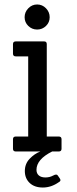

<svg xmlns="http://www.w3.org/2000/svg" viewBox="-20 -677 342 858"><path d="M213 0Q143 35 143 82Q143 98 153.5 107Q164 116 183 116Q202 116 217.5 107.5Q233 99 238 107L247 120Q255 131 243 137Q209 161 171.5 161Q134 161 112.5 140.5Q91 120 91 87.5Q91 55 112.5 32.5Q134 10 160 0H51Q38 0 38 -12V-55Q38 -67 51 -67H106V-425H51Q38 -425 38 -437V-480Q38 -492 51 -492H177Q189 -492 189 -480V-67H242Q255 -67 255 -55V-12Q255 0 242 0ZM185.5 -640Q202 -623 202 -600Q202 -577 185.5 -561Q169 -545 146 -545Q123 -545 106.5 -561Q90 -577 90 -600Q90 -623 106.5 -640Q123 -657 146 -657Q169 -657 185.5 -640Z"/></svg>

Font: Sanchez
Style: Regular
Weight: 400
Designer: Daniel Hernández
Foundry: LatinoType
Version: Version 1.001